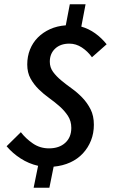

<svg xmlns="http://www.w3.org/2000/svg" viewBox="-20 -772 534 902"><path d="M138 110 159 7Q115 -3 77 -27.5Q39 -52 11 -85L78 -151Q101 -121 134.5 -98Q168 -75 210 -75Q258 -75 286.5 -101Q315 -127 315 -171Q315 -203 299.5 -227Q284 -251 261 -271.5Q238 -292 211.5 -311Q185 -330 162 -352.5Q139 -375 123.5 -403Q108 -431 108 -469Q108 -507 121 -539.5Q134 -572 158 -596Q182 -620 215 -635Q248 -650 289 -653L308 -752H382L362 -647Q397 -637 427 -615.5Q457 -594 481 -564L412 -503Q392 -531 364.5 -549Q337 -567 306 -567Q264 -567 239 -543.5Q214 -520 214 -482Q214 -455 229.5 -434Q245 -413 268 -394Q291 -375 317.5 -356Q344 -337 367 -313Q390 -289 405.5 -258.5Q421 -228 421 -186Q421 -146 407.5 -112Q394 -78 369.5 -51.5Q345 -25 310 -9Q275 7 232 11L212 110Z"/></svg>

Font: TypoPRO Source Sans Pro
Style: Italic
Weight: 600
Italic angle: -11°
Designer: Paul D. Hunt
Foundry: Adobe Systems Incorporated
Version: Version 1.075;PS 2.000;hotconv 1.0.86;makeotf.lib2.5.63406